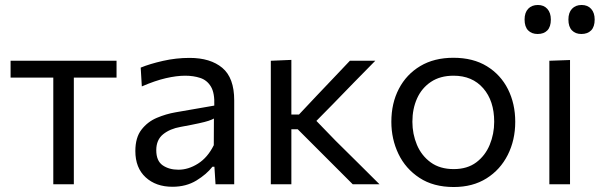

<svg xmlns="http://www.w3.org/2000/svg" viewBox="-20 -740 2408 771"><path d="M194 0V-428.5H22.5V-496H448V-428.5H276.5V0Z M672.5 10Q606 10 564.8 -28Q523.5 -66 523.5 -133.5Q523.5 -187.5 548 -219.2Q572.5 -251 609.8 -266.8Q647 -282.5 685 -289L840.5 -316Q842.5 -366.5 827 -392.2Q811.5 -418 784.2 -427Q757 -436 723.5 -436Q689 -436 645.8 -426Q602.5 -416 549.5 -393L545 -468.5Q581.5 -483.5 634.2 -495.5Q687 -507.5 741.5 -507.5Q825 -507.5 872.8 -467.5Q920.5 -427.5 920.5 -337V0H845.5L841 -70.5H833Q810 -40.5 768.8 -15.2Q727.5 10 672.5 10ZM696.5 -58.5Q736.5 -58.5 775.2 -83Q814 -107.5 838.5 -157L839 -264Q831 -259.5 817.8 -255Q804.5 -250.5 778.2 -244.8Q752 -239 705.5 -230.5Q662.5 -223 635 -200.8Q607.5 -178.5 607.5 -137Q607.5 -94 633.2 -76.2Q659 -58.5 696.5 -58.5Z M1067.5 0V-496L1150 -499.5V-280H1180.5L1252.5 -356.5Q1285.5 -391 1318.8 -426.2Q1352 -461.5 1385 -496H1487Q1444 -452.5 1401.5 -409Q1359 -365.5 1317 -322L1250.5 -254.5L1327.5 -175Q1371.5 -131.5 1416 -87.5Q1460.5 -43.5 1504 0H1396.5Q1362.5 -34 1328.5 -68Q1294.5 -102 1261 -135.5L1175.5 -221H1150V0Z M1802 11Q1720.5 11 1664.5 -25.8Q1608.5 -62.5 1580 -122Q1551.5 -181.5 1551.5 -251Q1551.5 -325.5 1581.8 -383.5Q1612 -441.5 1667.8 -474.8Q1723.5 -508 1800.5 -508Q1880 -508 1935.2 -474Q1990.5 -440 2019.8 -381.8Q2049 -323.5 2049 -251Q2049 -177.5 2019 -118Q1989 -58.5 1933.8 -23.8Q1878.5 11 1802 11ZM1802 -61Q1856.5 -61 1892.5 -88Q1928.5 -115 1946.5 -158.5Q1964.5 -202 1964.5 -251Q1964.5 -335 1920.5 -385.5Q1876.5 -436 1801.5 -436Q1747.5 -436 1710.5 -411.2Q1673.5 -386.5 1654.8 -344.8Q1636 -303 1636 -251Q1636 -202 1654.2 -158.5Q1672.5 -115 1709.5 -88Q1746.5 -61 1802 -61Z M2186 0V-496L2269 -499V0ZM2314.5 -603.5Q2291 -603.5 2276.8 -618Q2262.5 -632.5 2262.5 -661.5Q2262.5 -689.5 2277 -704.8Q2291.5 -720 2315.5 -720Q2340 -720 2354 -704.2Q2368 -688.5 2368 -661.5Q2368 -632.5 2353.8 -618Q2339.5 -603.5 2314.5 -603.5ZM2139 -603.5Q2115 -603.5 2100.8 -618Q2086.5 -632.5 2086.5 -661.5Q2086.5 -689.5 2101 -704.8Q2115.5 -720 2140 -720Q2164 -720 2178 -704.2Q2192 -688.5 2192 -661.5Q2192 -632.5 2178 -618Q2164 -603.5 2139 -603.5Z"/></svg>

Font: Commissioner
Style: Regular
Weight: 400
Designer: Kostas Bartsokas
Foundry: Kostas Bartsokas
Version: Version 1.000; ttfautohint (v1.8.3)